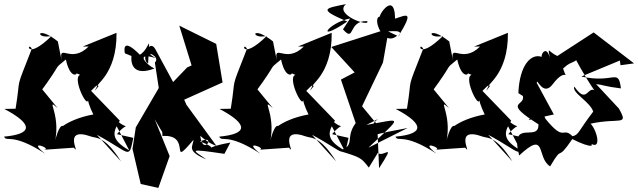

<svg xmlns="http://www.w3.org/2000/svg" viewBox="-44 -735 3111 936"><path d="M238 -533C131 -618 126 -541 208 -560C76 -432 89 -539 111 -497C25 -277 60 -377 32 -205L-23 -204C126 -125 109 -81 -24 -69C-12 -39 12 -92 176 14C82 -59 213 -10 171 -5L316 -15C355 32 251 -123 401 -69C425 -60 466 -75 546 52L428 -78C594 11 583 47 606 -63L526 -81C594 -162 582 -69 488 -190L586 -2C492 -56 506 -92 540 -147L400 -292C472 -368 383 -246 437 -316C408 -318 527 -366 524 -575L359 -508H388C300 -421 242 -528 256 -441ZM347 -370C302 -357 399 -167 384 -271C381 -246 392 -216 411 -177C267 -151 212 -78 272 -114C251 -141 234 -92 214 -8C268 -168 169 -268 237 -208L145 -320C148 -304 138 -322 146 -277C274 -451 206 -385 277 -445C303 -326 354 -388 316 -383Z M800 -335 714 -494C682 -554 642 -440 678 -426C686 -592 691 -501 638 -468C543 -564 565 -475 565 -475L597 -462C597 -462 580 -352 709 -401C669 -419 611 -484 714 -452C644 -494 744 -462 711 -430L730 -306L618 -114L602 -9L642 162L728 181L783 26L710 -154C757 -69 745 -106 748 -72C897 -82 774 94 899 -53C899 -23 860 0 962 42C897 -4 862 -13 1050 15L1079 -40C909 -9 1050 -3 931 -45C1020 -87 937 43 931 -89C883 -118 951 -43 1011 -24L865 -224L854 -249L1041 -333L1010 -521L830 -610L890 -416L868 -406Z M1287 -533C1180 -618 1175 -541 1257 -560C1125 -432 1138 -539 1160 -497C1074 -277 1109 -377 1081 -205L1026 -204C1175 -125 1158 -81 1025 -69C1037 -39 1061 -92 1225 14C1131 -59 1262 -10 1220 -5L1365 -15C1404 32 1300 -123 1450 -69C1474 -60 1515 -75 1595 52L1477 -78C1643 11 1632 47 1655 -63L1575 -81C1643 -162 1631 -69 1537 -190L1635 -2C1541 -56 1555 -92 1589 -147L1449 -292C1521 -368 1432 -246 1486 -316C1457 -318 1576 -366 1573 -575L1408 -508H1437C1349 -421 1291 -528 1305 -441ZM1396 -370C1351 -357 1448 -167 1433 -271C1430 -246 1441 -216 1460 -177C1316 -151 1261 -78 1321 -114C1300 -141 1283 -92 1263 -8C1317 -168 1218 -268 1286 -208L1194 -320C1197 -304 1187 -322 1195 -277C1323 -451 1255 -385 1326 -445C1352 -326 1403 -388 1365 -383Z M1798 10C1824 37 1891 -51 1804 85L1797 -81C1885 -100 1790 -82 1943 -111L1752 -15C1924 -177 1917 -156 1742 -126C1884 -194 1703 -132 1791 -52L1803 -118L1721 -217L1823 -430L1852 -596L1571 -506L1685 -382L1618 -347L1690 -135C1635 -61 1694 -25 1608 0C1718 33 1717 35 1754 82ZM1628 -592C1688 -524 1650 -636 1746 -632C1764 -600 1580 -664 1643 -715C1540 -694 1504 -692 1649 -630C1487 -521 1555 -625 1663 -645ZM1829 -591C1800 -565 1945 -608 1896 -555C1978 -687 1938 -662 1882 -644C1880 -797 1779 -628 1815 -653C1762 -668 1820 -499 1892 -561Z M2146 -533C2039 -618 2034 -541 2116 -560C1984 -432 1997 -539 2019 -497C1933 -277 1968 -377 1940 -205L1885 -204C2034 -125 2017 -81 1884 -69C1896 -39 1920 -92 2084 14C1990 -59 2121 -10 2079 -5L2224 -15C2263 32 2159 -123 2309 -69C2333 -60 2374 -75 2454 52L2336 -78C2502 11 2491 47 2514 -63L2434 -81C2502 -162 2490 -69 2396 -190L2494 -2C2400 -56 2414 -92 2448 -147L2308 -292C2380 -368 2291 -246 2345 -316C2316 -318 2435 -366 2432 -575L2267 -508H2296C2208 -421 2150 -528 2164 -441ZM2255 -370C2210 -357 2307 -167 2292 -271C2289 -246 2300 -216 2319 -177C2175 -151 2120 -78 2180 -114C2159 -141 2142 -92 2122 -8C2176 -168 2077 -268 2145 -208L2053 -320C2056 -304 2046 -322 2054 -277C2182 -451 2114 -385 2185 -445C2211 -326 2262 -388 2224 -383Z M2981 -417 3047 -426 2850 -577 2673 -462C2623 -485 2626 -520 2640 -431C2629 -518 2595 -481 2596 -458C2547 -475 2489 -422 2483 -281L2505 -267C2518 -215 2402 -242 2581 -129C2584 -36 2438 -164 2487 23C2624 -105 2569 34 2638 76C2706 -40 2664 64 2746 -57C2840 -9 2871 -19 2810 -55C2898 25 2869 -99 2835 -132C2976 -163 3023 -118 2973 -206L2862 -325C2895 -322 2901 -314 2983 -304C2970 -406 2951 -326 2790 -362L2978 -440ZM2720 -417C2748 -439 2803 -435 2743 -491C2744 -466 2880 -239 2877 -272C2818 -352 2827 -209 2756 -313C2741 -284 2832 -240 2848 -191C2775 -96 2778 -77 2747 -71C2696 -121 2711 -38 2615 -156C2575 -257 2564 -179 2533 -150L2656 -177L2573 -330C2571 -364 2602 -259 2651 -325C2719 -415 2724 -329 2701 -401Z"/></svg>

Font: Asimov Silicon
Style: Regular
Weight: 400
Designer: Google
Version: Version 2.000980; 2014